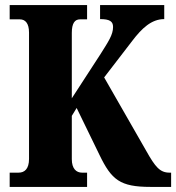

<svg xmlns="http://www.w3.org/2000/svg" viewBox="-20 -734 692 754"><path d="M18 0H322V-56H302C280 -56 262 -71 262 -109V-279L281 -310L371 -125C418 -28 451 0 571 0H652V-56H646C608 -56 590 -78 554 -142L389 -430L499 -573C537 -623 575 -659 625 -659V-714H373V-659C411 -659 424 -650 424 -628C424 -597 405 -570 375 -522L262 -348V-605C262 -643 274 -658 294 -658H322V-714H18V-658H58C79 -658 94 -643 94 -606V-110C94 -70 76 -56 53 -56H18Z"/></svg>

Font: Noto Serif Devanagari ExtraCondensed Black
Style: Regular
Weight: 900
Width: 2
Designer: Universal Thirst, Indian Type Foundry and the Monotype Design Team
Foundry: Monotype Imaging Inc.
Version: Version 2.004